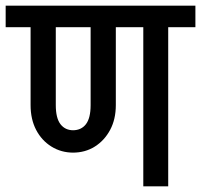

<svg xmlns="http://www.w3.org/2000/svg" viewBox="-45 -658 710 678"><path d="M-25 -562V-638H440V-562ZM214 -119Q171 -119 136.5 -140.5Q102 -162 82.5 -199.5Q63 -237 63 -287H152Q152 -241 168.5 -219.5Q185 -198 214 -198ZM212 -119V-198Q242 -198 258.5 -219.5Q275 -241 275 -287H364Q364 -237 344 -199.5Q324 -162 290 -140.5Q256 -119 212 -119ZM63 -287V-630H152V-287ZM275 -287V-630H364V-287ZM461 0V-626H549V0ZM365 -562V-638H645V-562Z"/></svg>

Font: Akshar Light
Style: Regular
Weight: 400
Version: Version 1.100